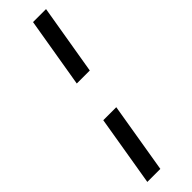

<svg xmlns="http://www.w3.org/2000/svg" viewBox="-295 -724 856 856"><g transform="rotate(-45 133.0 -296.0)"><path d="M79.6 -196.8H161.6L106 136.7H23.9ZM249.5 -727.5 193.8 -396H111.8L167.5 -727.5Z"/></g></svg>

Font: Inter 16pt
Style: Italic
Weight: 400
Italic angle: -9.3988°
Version: Version 4.001;git-66647c0bb